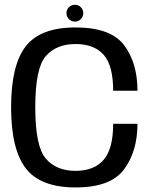

<svg xmlns="http://www.w3.org/2000/svg" viewBox="-20 -798 664 822"><path d="M304 4.5Q454 4.5 511.2 -73Q568.5 -150.5 568.5 -268H464.5Q464.5 -161 423.8 -113.8Q383 -66.5 303 -66.5Q221.5 -66.5 176.2 -118.8Q131 -171 131 -339Q131 -506.5 176.2 -558Q221.5 -609.5 303 -609.5Q383 -609.5 423.8 -563.5Q464.5 -517.5 464.5 -409.5H568.5Q568.5 -529 511.2 -604.8Q454 -680.5 303.5 -680.5Q152.5 -680.5 90 -599.5Q27.5 -518.5 27.5 -339Q27.5 -159.5 90.2 -77.5Q153 4.5 304 4.5ZM301 -705.5Q315.5 -705.5 326 -716.2Q336.5 -727 336.5 -742Q336.5 -756.5 326.2 -767Q316 -777.5 301 -777.5Q285.5 -777.5 275 -767Q264.5 -756.5 264.5 -742Q264.5 -726.5 275.2 -716Q286 -705.5 301 -705.5Z"/></svg>

Font: Anybody Thin
Style: Regular
Weight: 400
Version: Version 1.113;gftools[0.9.25]